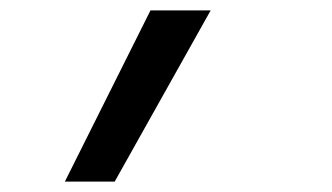

<svg xmlns="http://www.w3.org/2000/svg" viewBox="-20 -166 640 370"><path d="M105 184 270 -146H386L201 184Z"/></svg>

Font: Iosevka Md Ex Obl
Style: Regular
Weight: 500
Width: 7
Italic angle: -9°
Monospace: yes
Designer: Belleve Invis
Foundry: Belleve Invis
Version: Version 32.5.0; ttfautohint (v1.8.4)